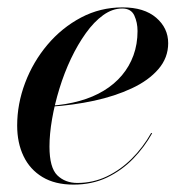

<svg xmlns="http://www.w3.org/2000/svg" viewBox="-20 -490 507 520"><path d="M179 10Q129 10 95 -10.5Q61 -31 43.8 -67Q26.5 -103 26.5 -150Q26.5 -208.5 48 -265.5Q69.5 -322.5 108.5 -368.8Q147.5 -415 199.5 -442.5Q251.5 -470 312 -470Q370.5 -470 403 -442Q435.5 -414 435.5 -373Q435.5 -333.5 409 -302.8Q382.5 -272 337 -250.8Q291.5 -229.5 234.8 -217.2Q178 -205 116.5 -201V-203.5Q159.5 -206.5 196 -216.8Q232.5 -227 261.2 -244.5Q290 -262 310.2 -286Q330.5 -310 341.5 -340.2Q352.5 -370.5 352.5 -406Q352.5 -429 343.8 -448Q335 -467 311 -467Q284.5 -467 259.5 -449Q234.5 -431 212.5 -400.2Q190.5 -369.5 172.2 -331Q154 -292.5 141 -250.2Q128 -208 121 -167.5Q114 -127 114 -93Q114 -36 135.2 -15.2Q156.5 5.5 189.5 5.5Q232 5.5 269.2 -12.2Q306.5 -30 337 -60.5Q367.5 -91 389.5 -130L392 -129Q371.5 -92 340.8 -60.2Q310 -28.5 269.8 -9.2Q229.5 10 179 10Z"/></svg>

Font: Bodoni Moda 72pt Medium
Style: Italic
Weight: 500
Italic angle: -13°
Designer: Owen Earl
Foundry: indestructible type
Version: Version 2.004